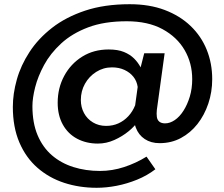

<svg xmlns="http://www.w3.org/2000/svg" viewBox="-20 -672 1064 912"><path d="M439 220Q357 220 285 196.5Q213 173 158 125Q103 77 72 4.5Q41 -68 41 -164Q41 -227 60 -294.5Q79 -362 120.5 -425.5Q162 -489 227.5 -540Q293 -591 384.5 -621.5Q476 -652 596 -652Q690 -652 762.5 -624.5Q835 -597 885.5 -548.5Q936 -500 962 -435.5Q988 -371 988 -296Q988 -235 969.5 -180Q951 -125 918 -83Q885 -41 839.5 -16.5Q794 8 738 8Q697 8 667.5 -11.5Q638 -31 625 -66Q612 -101 620 -147L638 -100Q622 -74 591.5 -49Q561 -24 523 -7Q485 10 445 10Q390 10 346.5 -13Q303 -36 278.5 -80Q254 -124 254 -184Q254 -254 285 -311.5Q316 -369 370.5 -403Q425 -437 496 -437Q540 -437 569 -425Q598 -413 617 -394Q636 -375 648 -352L665 -419H762L725 -150Q723 -132 725 -117Q727 -102 737 -94Q747 -86 764 -86Q787 -86 810 -101.5Q833 -117 851.5 -146Q870 -175 881.5 -213Q893 -251 893 -296Q893 -372 857 -434Q821 -496 752 -533.5Q683 -571 582 -571Q475 -571 398.5 -542Q322 -513 270.5 -465.5Q219 -418 189.5 -363.5Q160 -309 147 -257.5Q134 -206 134 -168Q134 -88 158.5 -30Q183 28 226.5 65.5Q270 103 328.5 121.5Q387 140 455 140Q513 140 569.5 121.5Q626 103 676 72L718 132Q679 162 631 181.5Q583 201 534 210.5Q485 220 439 220ZM484 -74Q516 -74 542.5 -86Q569 -98 589.5 -120Q610 -142 622 -172L634 -259Q630 -287 613.5 -307.5Q597 -328 571 -340Q545 -352 512 -352Q471 -352 437 -330.5Q403 -309 383.5 -274Q364 -239 364 -197Q364 -163 379 -135Q394 -107 421.5 -90.5Q449 -74 484 -74Z"/></svg>

Font: Josefin Sans Medium
Style: Italic
Weight: 500
Italic angle: -7°
Designer: Santiago Orozco
Foundry: Typemade
Version: Version 2.000